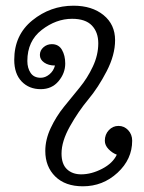

<svg xmlns="http://www.w3.org/2000/svg" viewBox="-20 -642 504 674"><path d="M348 -148Q348 -170 362 -185Q376 -200 396 -200Q416 -200 430 -185Q444 -170 444 -148Q444 -83 392.5 -35.5Q341 12 271 12Q209 12 174 -22.5Q139 -57 139 -112Q139 -152 158 -192.5Q177 -233 204.5 -267Q232 -301 259.5 -334.5Q287 -368 306 -408.5Q325 -449 325 -490Q325 -529 302.5 -552.5Q280 -576 233 -576Q177 -576 126.5 -537Q76 -498 76 -428Q76 -403 87.5 -386Q99 -369 123 -369Q139 -369 153.5 -381Q168 -393 173 -412Q150 -412 135 -422.5Q120 -433 120 -449Q120 -465 132.5 -476Q145 -487 162 -487Q186 -487 197.5 -467Q209 -447 209 -419Q209 -385 185.5 -357Q162 -329 123 -329Q82 -329 56 -356Q30 -383 30 -432Q30 -519 93.5 -570.5Q157 -622 238 -622Q303 -622 343.5 -589Q384 -556 384 -501Q384 -449 354.5 -392Q325 -335 290 -293Q255 -251 225.5 -198.5Q196 -146 196 -103Q196 -66 215 -48Q234 -30 265 -30Q301 -30 338.5 -49.5Q376 -69 390 -99Q374 -105 361 -118.5Q348 -132 348 -148Z"/></svg>

Font: Bonbon
Style: Regular
Weight: 400
Designer: Ksenia Erulevich
Foundry: Cyreal (www.cyreal.org)
Version: Version 1.000